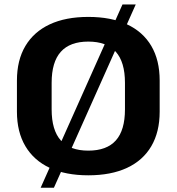

<svg xmlns="http://www.w3.org/2000/svg" viewBox="-20 -787 803 873"><path d="M381.5 10.1Q278.6 10.1 206.2 -23.7Q133.9 -57.5 95.4 -122.4Q57 -187.2 57 -279.3V-420.7Q57 -513.3 95.4 -577.9Q133.9 -642.5 206.2 -676.3Q278.6 -710.1 381.5 -710.1Q484.9 -710.1 557.5 -676.3Q630.1 -642.5 668.1 -577.9Q706 -513.3 706 -420.7V-279.3Q706 -187.2 668.1 -122.4Q630.1 -57.5 557.5 -23.7Q484.9 10.1 381.5 10.1ZM381.5 -102.1Q465.3 -102.1 506.8 -148.5Q548.2 -194.9 548.2 -289.7V-410.3Q548.2 -505.1 506.5 -551.5Q464.8 -597.9 381.5 -597.9Q298.1 -597.9 256.5 -551.5Q214.8 -505.1 214.8 -410.3V-289.7Q214.8 -194.9 256.5 -148.5Q298.1 -102.1 381.5 -102.1ZM597.2 -766.7 225.1 66.7H164.8L536.9 -766.7Z"/></svg>

Font: Pathway Extreme 8pt Thin
Style: Regular
Weight: 100
Version: Version 1.001;gftools[0.9.26]